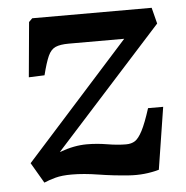

<svg xmlns="http://www.w3.org/2000/svg" viewBox="-43 -554 587 607"><g transform="rotate(-5 250.0 -251.0)"><path d="M81 -512H460L473 -461L131 -83Q156 -92 177 -96Q198 -100 218 -100Q250 -100 282.5 -94.5Q315 -89 342 -89Q359 -89 370.5 -96.5Q382 -104 394 -127Q406 -150 421 -197H469L438 0Q392 13 342.5 9.5Q293 6 246.5 -1.5Q200 -9 162 -9Q131 -9 110.5 -3.5Q90 2 74 9L36 -56L365 -422H189Q162 -422 147 -415.5Q132 -409 123 -389Q114 -369 104 -329L54 -327L70 -501Z"/></g></svg>

Font: Literata 36pt SemiBold
Style: Italic
Weight: 600
Italic angle: -2°
Designer: Latin by Veronika Burian and Jose Scaglione. Greek by Irene Vlachou. Cyrillic by Vera Evstafieva
Foundry: TypeTogether
Version: Version 3.002